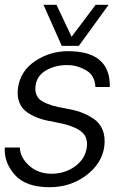

<svg xmlns="http://www.w3.org/2000/svg" viewBox="-24 -770 512 799"><path d="M157 -750H211L274 -617L374 -750H428L304 -579H233ZM182 9Q83 9 37.5 -42.5Q-8 -94 -4 -156H59Q59 -116 96.5 -81.5Q134 -47 190 -47Q246 -47 288 -77.5Q330 -108 337 -155Q344 -203 309 -226.5Q274 -250 204 -262Q168 -268 142 -276.5Q116 -285 91.5 -301Q67 -317 56.5 -343.5Q46 -370 51 -405Q61 -475 122.5 -516Q184 -557 259 -557Q436 -557 433 -408H373Q371 -456 335 -477Q299 -498 262 -499Q212 -501 171 -479Q130 -457 124 -414Q118 -369 151 -349Q184 -329 248 -319Q283 -313 310.5 -303.5Q338 -294 364.5 -276.5Q391 -259 403 -229.5Q415 -200 410 -160Q400 -89 334.5 -40Q269 9 182 9Z"/></svg>

Font: Oakes Grotesk Light
Style: Italic
Weight: 300
Italic angle: -8°
Designer: Samuel Oakes
Foundry: Samuel Oakes
Version: Version 1.000;PS 001.000;hotconv 1.0.88;makeotf.lib2.5.64775